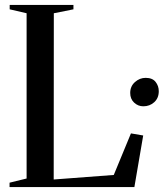

<svg xmlns="http://www.w3.org/2000/svg" viewBox="-20 -763 672 783"><path d="M19 0V-18L88.5 -35V-709L19.5 -725V-743H279.5V-725L199.5 -709L199 -31L444 -49.5L514 -219L564 -210.5L528 0ZM564.5 -329.5Q543 -329.5 527 -344.5Q511 -359.5 511 -384Q511 -411 530.2 -428.2Q549.5 -445.5 574 -445.5Q601.5 -445.5 614.5 -429Q627.5 -412.5 627.5 -391Q627.5 -363 609 -346.2Q590.5 -329.5 564.5 -329.5Z"/></svg>

Font: Merriweather 144pt
Style: Regular
Weight: 400
Version: Version 2.100